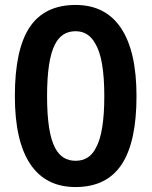

<svg xmlns="http://www.w3.org/2000/svg" viewBox="-20 -880 612 775"><path d="M285 -125Q164 -125 102 -218Q40 -311 40 -492Q40 -681 100 -770.5Q160 -860 285 -860Q406 -860 468.5 -766.5Q531 -673 531 -492Q531 -306 470.5 -215.5Q410 -125 285 -125ZM285 -231Q341 -231 367 -283Q401 -343 401 -492Q401 -646 364 -705Q337 -754 285 -754Q229 -754 202 -701Q170 -640 170 -492Q170 -342 203 -282Q230 -231 285 -231Z"/></svg>

Font: Noto Naskh Arabic UI Semi
Style: Bold
Weight: 700
Designer: Monotype Design Team, David Williams, Mohamad Dakak and Nizar Qandah
Foundry: Monotype Imaging Inc.
Version: Version 2.014; ttfautohint (v1.8.4.7-5d5b)